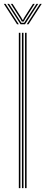

<svg xmlns="http://www.w3.org/2000/svg" viewBox="-27 -969 235 989"><path d="M102 0V-800H110V0ZM70 0V-800H78V0ZM86 0V-800H94V0ZM-7.2 -949H1.8L69.8 -844H60.8ZM10.8 -949H19.8L73 -866.5L83.2 -851.5H97.2L107.2 -866.5L160.8 -949H169.8L101.8 -844H78.8ZM28.8 -949H37.8L84.5 -875.8L87.2 -868H93.2L96 -875.8L142.8 -949H151.8L102.2 -871.2L95.2 -858.2H85.2L78.5 -871.2ZM178.8 -949H187.8L119.8 -844H110.8Z"/></svg>

Font: Big Shoulders Inline Text SC Thin
Style: Regular
Weight: 100
Designer: Patric King
Foundry: XO Type Co
Version: Version 2.002